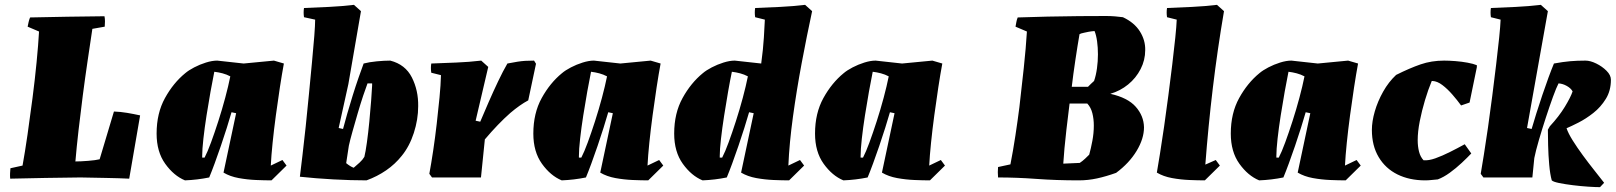

<svg xmlns="http://www.w3.org/2000/svg" viewBox="-20 -732 6665 792"><path d="M22 5Q21 -6 21.5 -17Q22 -28 23 -38L73 -49Q83 -104 93.5 -176.5Q104 -249 114 -326.5Q124 -404 131 -476Q138 -548 141 -602L94 -622Q96 -632 98 -641Q100 -650 104 -660Q181 -662 257.5 -663Q334 -664 411 -665Q413 -655 413 -644Q413 -633 412 -622Q399 -620 386.5 -617.5Q374 -615 361 -613Q352 -553 341.5 -482Q331 -411 321.5 -338Q312 -265 304 -195Q296 -125 291 -66Q312 -66 343.5 -68.5Q375 -71 391 -75L450 -272Q477 -271 504 -266.5Q531 -262 558 -256L513 5Q473 3 418 2Q363 1 312 0Q240 1 167 2Q94 3 22 5Z M743 12Q697 -7 661.5 -56.5Q626 -106 626 -181Q626 -265 660.5 -327.5Q695 -390 744 -430Q758 -442 781 -454Q804 -466 829.5 -474Q855 -482 876 -482Q903 -479 930.5 -476Q958 -473 985 -470L1110 -482L1151 -470Q1143 -427 1134.5 -371.5Q1126 -316 1118 -256.5Q1110 -197 1104.5 -143Q1099 -89 1097 -49L1145 -72L1162 -49L1100 12Q1072 12 1036 10.5Q1000 9 964.5 2.5Q929 -4 902 -20L954 -265L935 -269Q927 -241 915.5 -204.5Q904 -168 891 -130Q878 -92 865.5 -58Q853 -24 843 0Q794 10 743 12ZM824 -82Q836 -105 850.5 -144.5Q865 -184 880.5 -232Q896 -280 909 -328.5Q922 -377 930 -417Q915 -425 898 -429.5Q881 -434 864 -436Q857 -402 848.5 -354.5Q840 -307 832 -256Q824 -205 819 -160Q814 -115 814 -88V-82Z M1492 12Q1428 12 1355 8Q1282 4 1217 -3Q1221 -36 1227.5 -90Q1234 -144 1241 -210Q1248 -276 1254.5 -345Q1261 -414 1267 -476Q1273 -538 1276.5 -584Q1280 -630 1280 -651L1234 -661Q1231 -681 1234 -699Q1285 -701 1337 -703.5Q1389 -706 1440 -712L1469 -686Q1456 -611 1443 -535.5Q1430 -460 1417 -385Q1407 -340 1397 -294.5Q1387 -249 1377 -204L1395 -200Q1402 -227 1412.5 -263.5Q1423 -300 1435 -338.5Q1447 -377 1459 -411.5Q1471 -446 1480 -470Q1503 -476 1534 -479Q1565 -482 1590 -482Q1652 -466 1679 -412.5Q1706 -359 1705 -294Q1705 -239 1687 -183.5Q1669 -128 1637 -89Q1610 -55 1573 -29.5Q1536 -4 1492 12ZM1439 -40Q1451 -50 1463.5 -61.5Q1476 -73 1483 -85Q1488 -105 1493.5 -144.5Q1499 -184 1503.5 -230.5Q1508 -277 1511 -317.5Q1514 -358 1515 -379V-388H1496Q1489 -370 1478 -337Q1467 -304 1455.5 -264.5Q1444 -225 1434 -189.5Q1424 -154 1419 -131L1408 -59Q1425 -45 1439 -40Z M1762 0 1751 -15Q1759 -58 1767 -111.5Q1775 -165 1781.5 -221.5Q1788 -278 1793 -330Q1798 -382 1799 -422L1759 -432Q1756 -452 1759 -470Q1810 -472 1862 -474Q1914 -476 1965 -482L1994 -456L1942 -234L1961 -230Q1977 -268 1996 -311.5Q2015 -355 2035 -397Q2055 -439 2073 -470Q2099 -475 2115 -477.5Q2131 -480 2146 -481Q2161 -482 2183 -482L2191 -469L2159 -318Q2142 -309 2123.5 -296Q2105 -283 2085 -266Q2060 -244 2033.5 -216.5Q2007 -189 1980 -157L1964 0Z M2297 12Q2251 -7 2215.5 -56.5Q2180 -106 2180 -181Q2180 -265 2214.5 -327.5Q2249 -390 2298 -430Q2312 -442 2335 -454Q2358 -466 2383.5 -474Q2409 -482 2430 -482Q2457 -479 2484.5 -476Q2512 -473 2539 -470L2664 -482L2705 -470Q2697 -427 2688.5 -371.5Q2680 -316 2672 -256.5Q2664 -197 2658.5 -143Q2653 -89 2651 -49L2699 -72L2716 -49L2654 12Q2626 12 2590 10.5Q2554 9 2518.5 2.5Q2483 -4 2456 -20L2508 -265L2489 -269Q2481 -241 2469.5 -204.5Q2458 -168 2445 -130Q2432 -92 2419.5 -58Q2407 -24 2397 0Q2348 10 2297 12ZM2378 -82Q2390 -105 2404.5 -144.5Q2419 -184 2434.5 -232Q2450 -280 2463 -328.5Q2476 -377 2484 -417Q2469 -425 2452 -429.5Q2435 -434 2418 -436Q2411 -402 2402.5 -354.5Q2394 -307 2386 -256Q2378 -205 2373 -160Q2368 -115 2368 -88V-82Z M2878 12Q2832 -7 2796.5 -56.5Q2761 -106 2761 -181Q2761 -265 2795.5 -327.5Q2830 -390 2879 -430Q2893 -442 2916 -454Q2939 -466 2964.5 -474Q2990 -482 3011 -482Q3038 -479 3065.5 -476Q3093 -473 3120 -470Q3128 -529 3131 -577.5Q3134 -626 3135 -651L3095 -661Q3092 -681 3095 -699Q3146 -701 3198 -703.5Q3250 -706 3301 -712L3330 -686Q3308 -584 3287 -472Q3266 -360 3251 -251Q3236 -142 3232 -49L3280 -72L3297 -49L3235 12Q3207 12 3171 10.5Q3135 9 3099.5 2.5Q3064 -4 3037 -20L3089 -265L3070 -269Q3062 -241 3050.5 -204.5Q3039 -168 3026 -130Q3013 -92 3000.5 -58Q2988 -24 2978 0Q2929 10 2878 12ZM2959 -82Q2971 -105 2985.5 -144.5Q3000 -184 3015.5 -232Q3031 -280 3044 -328.5Q3057 -377 3065 -417Q3050 -425 3033 -429.5Q3016 -434 2999 -436Q2992 -403 2983.5 -354.5Q2975 -306 2967 -254.5Q2959 -203 2954 -159Q2949 -115 2949 -89V-82Z M3459 12Q3413 -7 3377.5 -56.5Q3342 -106 3342 -181Q3342 -265 3376.5 -327.5Q3411 -390 3460 -430Q3474 -442 3497 -454Q3520 -466 3545.5 -474Q3571 -482 3592 -482Q3619 -479 3646.5 -476Q3674 -473 3701 -470L3826 -482L3867 -470Q3859 -427 3850.5 -371.5Q3842 -316 3834 -256.5Q3826 -197 3820.5 -143Q3815 -89 3813 -49L3861 -72L3878 -49L3816 12Q3788 12 3752 10.5Q3716 9 3680.5 2.5Q3645 -4 3618 -20L3670 -265L3651 -269Q3643 -241 3631.5 -204.5Q3620 -168 3607 -130Q3594 -92 3581.5 -58Q3569 -24 3559 0Q3510 10 3459 12ZM3540 -82Q3552 -105 3566.5 -144.5Q3581 -184 3596.5 -232Q3612 -280 3625 -328.5Q3638 -377 3646 -417Q3631 -425 3614 -429.5Q3597 -434 3580 -436Q3573 -402 3564.5 -354.5Q3556 -307 3548 -256Q3540 -205 3535 -160Q3530 -115 3530 -88V-82Z M4430 12Q4337 12 4255.5 6Q4174 0 4097 0Q4096 -11 4096 -22Q4096 -33 4097 -43L4148 -54Q4159 -110 4168.5 -172.5Q4178 -235 4185 -290Q4194 -367 4203 -451Q4212 -535 4216 -602L4169 -622Q4171 -632 4172.5 -641Q4174 -650 4178 -660Q4235 -662 4301 -663.5Q4367 -665 4430.5 -665.5Q4494 -666 4543 -666Q4560 -666 4579.5 -664.5Q4599 -663 4612 -661Q4659 -639 4682 -602.5Q4705 -566 4704 -525Q4704 -484 4685 -447Q4666 -410 4633.5 -383.5Q4601 -357 4560 -345Q4632 -329 4665 -291.5Q4698 -254 4699 -207Q4699 -160 4668.5 -109.5Q4638 -59 4584 -19Q4542 -4 4505 4Q4468 12 4430 12ZM4401 -374H4468Q4474 -380 4480 -386Q4486 -392 4493 -398Q4501 -421 4505 -450Q4509 -479 4509 -508Q4509 -536 4505.5 -561.5Q4502 -587 4495 -604Q4482 -603 4471 -601Q4460 -599 4452 -597Q4437 -594 4433 -591Q4425 -545 4416 -485Q4407 -425 4401 -374ZM4434 -60Q4446 -68 4456 -77.5Q4466 -87 4473 -94Q4480 -119 4486 -151Q4492 -183 4492 -214Q4492 -241 4486 -265Q4480 -289 4465 -305H4392Q4384 -241 4379 -197.5Q4374 -154 4371 -121Q4368 -88 4366 -57Q4383 -58 4400 -58.5Q4417 -59 4434 -60Z M4950 12Q4922 12 4886 10.5Q4850 9 4814.5 2.5Q4779 -4 4752 -20Q4757 -49 4765 -98.5Q4773 -148 4782 -210.5Q4791 -273 4799.5 -338.5Q4808 -404 4815.5 -465.5Q4823 -527 4828 -576Q4833 -625 4834 -651L4794 -661Q4791 -681 4794 -699Q4845 -701 4897 -703.5Q4949 -706 5000 -712L5029 -686Q5002 -528 4983 -369.5Q4964 -211 4952 -53L4995 -72L5012 -49Z M5174 12Q5128 -7 5092.5 -56.5Q5057 -106 5057 -181Q5057 -265 5091.5 -327.5Q5126 -390 5175 -430Q5189 -442 5212 -454Q5235 -466 5260.5 -474Q5286 -482 5307 -482Q5334 -479 5361.5 -476Q5389 -473 5416 -470L5541 -482L5582 -470Q5574 -427 5565.5 -371.5Q5557 -316 5549 -256.5Q5541 -197 5535.5 -143Q5530 -89 5528 -49L5576 -72L5593 -49L5531 12Q5503 12 5467 10.5Q5431 9 5395.5 2.5Q5360 -4 5333 -20L5385 -265L5366 -269Q5358 -241 5346.5 -204.5Q5335 -168 5322 -130Q5309 -92 5296.5 -58Q5284 -24 5274 0Q5225 10 5174 12ZM5255 -82Q5267 -105 5281.5 -144.5Q5296 -184 5311.5 -232Q5327 -280 5340 -328.5Q5353 -377 5361 -417Q5346 -425 5329 -429.5Q5312 -434 5295 -436Q5288 -402 5279.5 -354.5Q5271 -307 5263 -256Q5255 -205 5250 -160Q5245 -115 5245 -88V-82Z M5859 12Q5794 12 5744.5 -12.5Q5695 -37 5667 -84Q5639 -131 5639 -196Q5639 -231 5651 -272.5Q5663 -314 5685.5 -354Q5708 -394 5739 -423Q5795 -451 5840 -466.5Q5885 -482 5937 -482Q5957 -482 5983 -480Q6009 -478 6033.5 -473.5Q6058 -469 6072 -463V-455L6042 -309L6007 -297Q5991 -319 5971 -342Q5951 -365 5930 -381Q5909 -397 5889 -398H5886Q5871 -362 5858 -318.5Q5845 -275 5836.5 -232Q5828 -189 5828 -154Q5828 -128 5833.5 -106.5Q5839 -85 5852 -71Q5873 -69 5901 -79Q5929 -89 5961 -105Q5993 -121 6022 -137L6049 -99Q6033 -82 6009.5 -60Q5986 -38 5960.5 -19.5Q5935 -1 5911 8Q5898 9 5885 10.5Q5872 12 5859 12Z M6580 40Q6562 40 6531.5 38Q6501 36 6468.5 32Q6436 28 6411.5 23Q6387 18 6381 12Q6374 -13 6370.5 -52.5Q6367 -92 6366 -132Q6365 -172 6365 -197L6373 -211Q6411 -252 6435 -291.5Q6459 -331 6467 -355Q6460 -368 6443 -377.5Q6426 -387 6409 -388Q6400 -371 6386 -332.5Q6372 -294 6356.5 -246.5Q6341 -199 6328 -154.5Q6315 -110 6309 -80L6301 0H6099L6088 -15Q6093 -44 6101 -94Q6109 -144 6118 -206.5Q6127 -269 6135.5 -336Q6144 -403 6151.5 -465Q6159 -527 6164 -576Q6169 -625 6170 -651L6130 -661Q6127 -681 6130 -699Q6181 -701 6233 -703.5Q6285 -706 6336 -712L6365 -686Q6343 -565 6322 -445Q6301 -325 6279 -204L6298 -200Q6306 -228 6317.5 -264.5Q6329 -301 6342 -339.5Q6355 -378 6367.5 -412Q6380 -446 6390 -470Q6428 -477 6457 -479.5Q6486 -482 6520 -482Q6540 -482 6564.5 -470Q6589 -458 6607 -440Q6625 -422 6625 -403Q6625 -358 6604 -324Q6583 -290 6552.5 -266Q6522 -242 6491.5 -226.5Q6461 -211 6442 -203Q6449 -182 6467.5 -152.5Q6486 -123 6509.5 -91Q6533 -59 6556.5 -29.5Q6580 0 6597 22Z"/></svg>

Font: Labrada Black
Style: Italic
Weight: 900
Italic angle: -7°
Designer: Mercedes Jáuregui
Foundry: Omnibus-Type Team
Version: Version 1.000; ttfautohint (v1.8.4.7-5d5b)